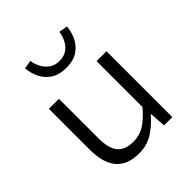

<svg xmlns="http://www.w3.org/2000/svg" viewBox="-222 -954 1111 1111"><g transform="rotate(-45 333.5 -399.0)"><path d="M276.9 13.2Q180.2 13.2 134 -41.7Q87.9 -96.7 87.9 -204.1V-539.1H169.9V-214.8Q169.9 -135.7 200.2 -96.9Q230.5 -58.1 300.8 -58.1Q349.6 -58.1 390.1 -82.8Q430.7 -107.4 478 -163.1V-539.1H559.1V0H491.2L484.9 -97.2H480Q438 -48.3 388.7 -17.6Q339.4 13.2 276.9 13.2ZM328.1 -634.8Q269 -634.8 232.2 -659.7Q195.3 -684.6 177.2 -723.1Q159.2 -761.7 155.8 -801.8L208 -811Q211.9 -781.7 226.3 -754.2Q240.7 -726.6 265.9 -708.7Q291 -690.9 328.1 -690.9Q365.2 -690.9 389.9 -708.7Q414.6 -726.6 428.2 -754.2Q441.9 -781.7 445.8 -811L499 -801.8Q495.6 -761.7 477.5 -723.1Q459.5 -684.6 423.1 -659.7Q386.7 -634.8 328.1 -634.8Z"/></g></svg>

Font: Shanggu Mono N
Style: Regular
Weight: 350
Designer: GuiWonder
Version: Version 1.021